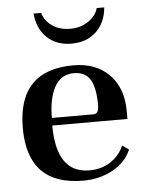

<svg xmlns="http://www.w3.org/2000/svg" viewBox="-49 -682 555 733"><g transform="rotate(-5 228.5 -316.0)"><path d="M241 10Q28 10 28 -210Q28 -432 241 -432Q326 -432 377 -381.5Q428 -331 429 -243V-210H141Q141 -28 267 -27Q314 -27 349 -50Q384 -73 400 -111L425 -93Q404 -45 354 -17.5Q304 10 241 10ZM142 -239H302Q322 -239 322 -272Q322 -339 303 -370.5Q284 -402 240 -402Q191 -402 166.5 -358Q142 -314 142 -239ZM107 -642H136Q145 -611 173 -591.5Q201 -572 242 -572Q281 -572 311 -592Q341 -612 349 -642H378Q373 -584 336.5 -549.5Q300 -515 242 -515Q184 -515 148 -549.5Q112 -584 107 -642Z"/></g></svg>

Font: UnnaMedium
Style: Regular
Weight: 500
Designer: Jorge de Buen Unna
Foundry: Omnibus-Type
Version: Version 2.008;hotconv 1.0.109;makeotfexe 2.5.65596